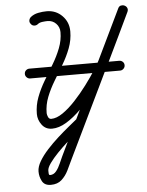

<svg xmlns="http://www.w3.org/2000/svg" viewBox="-59 -619 746 976"><g transform="rotate(-5 314.0 -131.5)"><path d="M103 -239Q93 -239 85.5 -246.5Q78 -254 78 -264Q78 -275 85.5 -282Q93 -289 103 -289Q218 -289 332.5 -289Q447 -289 562 -289Q562 -289 562 -289Q562 -289 562 -289Q572 -289 579.5 -282Q587 -275 587 -264Q587 -254 579.5 -246.5Q572 -239 562 -239Q447 -239 332.5 -239Q218 -239 103 -239Q103 -239 103 -239Q103 -239 103 -239ZM165 -510Q157 -504 146.5 -505Q136 -506 130 -515Q123 -523 124.5 -533Q126 -543 134 -550Q150 -563 172.5 -567.5Q195 -572 216 -572Q263 -572 295 -539.5Q327 -507 327 -460Q327 -416 311.5 -375Q296 -334 272.5 -294.5Q249 -255 225.5 -216Q202 -177 186.5 -137.5Q171 -98 171 -56Q171 -48 176 -36.5Q181 -25 192 -25Q219 -25 251 -47Q283 -69 316 -104.5Q349 -140 378.5 -179.5Q408 -219 430.5 -254.5Q453 -290 464 -313Q522 -434 580 -555Q585 -566 595 -568Q605 -570 613 -566Q622 -562 626 -553Q630 -544 625 -533Q538 -352 450.5 -171Q363 10 276 190Q264 216 250.5 243.5Q237 271 216 290Q195 309 161 309Q161 309 161 309Q161 309 161 309Q161 309 161 309Q161 309 161 309Q129 309 116.5 286Q104 263 104 236Q104 212 120.5 184Q137 156 163.5 127Q190 98 220 71Q250 44 277 22Q304 0 321 -14Q329 -21 339.5 -20Q350 -19 356 -11Q363 -3 362 7.5Q361 18 353 24Q341 34 317 53.5Q293 73 265 98Q237 123 212 149Q187 175 170.5 198Q154 221 154 236Q154 240 154.5 249.5Q155 259 161 259Q161 259 161 259Q161 259 161 259Q161 259 161 259Q161 259 161 259Q180 259 193 242.5Q206 226 215 204.5Q224 183 231 169Q318 -12 405.5 -193Q493 -374 580 -555Q585 -566 595 -568Q605 -570 613 -566Q622 -562 626 -553Q630 -544 625 -533Q596 -472 567 -411.5Q538 -351 509 -291Q495 -262 469.5 -221.5Q444 -181 411 -138.5Q378 -96 340.5 -58.5Q303 -21 265 2Q227 25 192 25Q159 25 140 -0.5Q121 -26 121 -56Q121 -100 136.5 -141Q152 -182 175.5 -221.5Q199 -261 222.5 -300Q246 -339 261.5 -379Q277 -419 277 -460Q277 -486 259.5 -504Q242 -522 216 -522Q205 -522 189.5 -520Q174 -518 165 -510Q165 -510 165 -510Q165 -510 165 -510Z"/></g></svg>

Font: FRB American Cursive Semibold
Style: Italic
Weight: 600
Italic angle: -25°
Version: Version 2.0;Modular Font Editor K font №1